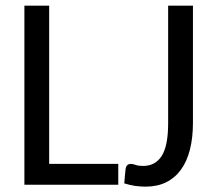

<svg xmlns="http://www.w3.org/2000/svg" viewBox="-20 -662 791 688"><path d="M67.4 0ZM156.2 -74.7H403.8V0H67.4V-641.6H156.2ZM671.4 -222.2Q671.4 -168.5 660.6 -126Q649.9 -83.5 628.4 -54Q606.9 -24.4 575.2 -8.8Q543.5 6.8 502 6.8Q482.9 6.8 464.4 4.2Q445.8 1.5 425.3 -4.9Q426.3 -18.6 427.5 -31.7Q428.7 -44.9 430.2 -57.6Q431.2 -64.9 435.8 -69.8Q440.4 -74.7 449.7 -74.7Q456.1 -74.7 466.1 -71Q476.1 -67.4 492.7 -67.4Q536.6 -67.4 559.6 -103.5Q582.5 -139.6 582.5 -220.2V-641.6H671.4Z"/></svg>

Font: Carlito
Style: Regular
Weight: 400
Designer: Lukasz Dziedzic
Foundry: tyPoland Lukasz Dziedzic
Version: Version 1.104